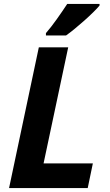

<svg xmlns="http://www.w3.org/2000/svg" viewBox="-20 -954 558 974"><path d="M213 -786V-774H315C366 -810 456 -890 485 -926V-934H321C290 -887 246 -823 213 -786ZM26 0H425L451 -125H201L326 -714H177Z"/></svg>

Font: Noto Sans
Style: Bold Italic
Weight: 700
Italic angle: -12°
Designer: Monotype Design Team
Foundry: Monotype Imaging Inc.
Version: Version 2.013